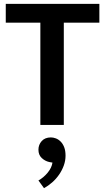

<svg xmlns="http://www.w3.org/2000/svg" viewBox="-20 -650 546 999"><path d="M497 -630V-532H312V0H190V-532H10V-630ZM236 193Q214 188 197 172Q180 156 180 129Q180 103 197 84Q214 65 245 65Q257 65 270.5 70Q284 75 295.5 86.5Q307 98 314 116Q321 134 321 160Q321 186 312 211Q303 236 287.5 258.5Q272 281 251.5 299Q231 317 209 329L180 289Q207 274 228 248.5Q249 223 253 196Z"/></svg>

Font: Mukta Mahee SemiBold
Style: Regular
Weight: 600
Designer: Shuchita Grover, Noopur Datye, Girish Dalvi, Yashodeep Gholap
Foundry: Ek Type
Version: Version 2.538;PS 1.000;hotconv 16.6.51;makeotf.lib2.5.65220;